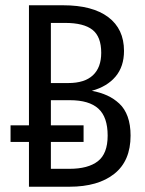

<svg xmlns="http://www.w3.org/2000/svg" viewBox="-20 -708 550 728"><path d="M328.1 -363.8Q361.3 -357.4 386.5 -345.9Q411.6 -334.5 432.4 -315.2Q453.1 -295.9 464.1 -265.4Q475.1 -234.9 475.1 -193.8Q475.1 -98.1 413.6 -49.1Q352.1 0 243.2 0H89.8V-169.9H20V-232.9H89.8V-688H219.2Q330.6 -688 390.4 -643.1Q450.2 -598.1 450.2 -515.1Q450.2 -455.6 418 -417.5Q385.7 -379.4 328.1 -363.8ZM227.1 -621.1H172.9V-393.1H238.8Q300.8 -393.1 332.3 -422.6Q363.8 -452.1 363.8 -507.8Q363.8 -568.8 330.6 -595Q297.4 -621.1 227.1 -621.1ZM243.2 -67.9Q314 -67.9 351.1 -96.7Q388.2 -125.5 388.2 -193.8Q388.2 -264.2 353 -296.1Q317.9 -328.1 245.1 -328.1H172.9V-232.9H296.9V-169.9H172.9V-67.9Z"/></svg>

Font: Fira Sans Compressed Book
Style: Regular
Weight: 350
Width: 1
Designer: Carrois Corporate & Edenspiekermann AG
Foundry: Carrois Corporate GbR & Edenspiekermann AG
Version: Version 4.203;PS 004.203;hotconv 1.0.88;makeotf.lib2.5.64775